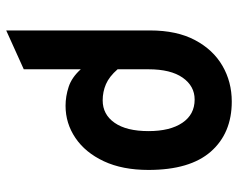

<svg xmlns="http://www.w3.org/2000/svg" viewBox="-94 -469 766 618"><g transform="rotate(90 289.0 -160.0)"><path d="M78 203V-260Q78 -346 109 -404.5Q140 -463 191.8 -493Q243.5 -523 307 -523Q408.5 -523 467.8 -455.8Q527 -388.5 527 -255Q527 -171 499 -111.2Q471 -51.5 424 -19.8Q377 12 320.5 12Q290 12 259.5 2Q229 -8 203 -37V146.5ZM203 -255V-155.5Q226.5 -128.5 251 -118Q275.5 -107.5 303 -107.5Q348.5 -107.5 375.2 -145.8Q402 -184 402 -255Q402 -324.5 375.2 -364Q348.5 -403.5 300.5 -403.5Q257 -403.5 230 -365Q203 -326.5 203 -255Z"/></g></svg>

Font: Overpass
Style: Bold
Weight: 700
Designer: Delve Withrington, Dave Bailey, Thomas Jockin
Foundry: Delve Fonts LLC
Version: Version 4.000; ttfautohint (v1.8.3)